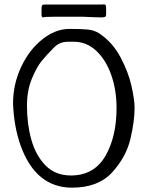

<svg xmlns="http://www.w3.org/2000/svg" viewBox="-20 -852 679 883"><path d="M457 -832Q464 -832 466 -828Q468 -824 468 -815V-785Q468 -778 464 -775Q460 -772 446 -772L410 -773Q376 -775 362 -775H230Q184 -775 179 -772Q174 -772 172.5 -775Q171 -778 171 -785V-812Q171 -822 173.5 -826.5Q176 -831 182 -831H450ZM599 -356Q599 -294 579.5 -212Q560 -130 496 -59.5Q432 11 311 11Q145 11 75 -182Q44 -269 40 -376Q40 -464 77 -543.5Q114 -623 174.5 -671Q235 -719 299 -719Q357 -719 385.5 -716Q414 -713 437 -698Q497 -658 533.5 -590Q570 -522 584.5 -457.5Q599 -393 599 -356ZM516 -356Q516 -438 491.5 -507.5Q467 -577 422.5 -618.5Q378 -660 320 -660Q315 -660 293.5 -660Q272 -660 256 -653Q240 -646 227 -632Q194 -599 171.5 -571.5Q149 -544 126.5 -490Q104 -436 104 -365Q104 -281 124.5 -208.5Q145 -136 190 -90.5Q235 -45 306 -45Q412 -45 464 -133.5Q516 -222 516 -356Z"/></svg>

Font: Barrio
Style: Regular
Weight: 400
Designer: Pablo Cosgaya & Sergio Jimenez
Foundry: Pablo Cosgaya & Sergio Jimenez
Version: Version 1.005